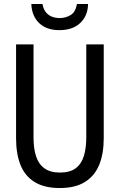

<svg xmlns="http://www.w3.org/2000/svg" viewBox="-20 -938 603 968"><path d="M281 10Q204 10 155 -20Q106 -50 83.5 -106Q61 -162 61 -241V-714H149V-245Q149 -189 162 -149.5Q175 -110 204.5 -89Q234 -68 282 -68Q333 -68 362 -90Q391 -112 403 -152Q415 -192 415 -246V-714H503V-240Q503 -164 480.5 -108Q458 -52 409 -21Q360 10 281 10ZM279 -786Q214 -786 177 -822Q140 -858 138 -918H194Q199 -891 212 -875.5Q225 -860 243 -853.5Q261 -847 281 -847Q311 -847 336 -862Q361 -877 368 -918H424Q423 -859 385 -822.5Q347 -786 279 -786Z"/></svg>

Font: Noto Sans Mono SemiCondensed
Style: Regular
Weight: 400
Width: 4
Designer: Monotype Design Team
Foundry: Monotype Imaging Inc.
Version: Version 2.010